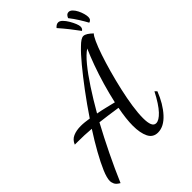

<svg xmlns="http://www.w3.org/2000/svg" viewBox="-294 -997 1190 1190"><g transform="rotate(-45 301.5 -402.0)"><path d="M27 87Q2 73 -4.5 57.5Q-11 42 -11 32Q-11 4 9 -43Q29 -90 63 -151Q97 -212 139 -277Q104 -280 77.5 -281Q51 -282 23 -282H-5Q7 -313 35.5 -325.5Q64 -338 103 -338Q120 -338 138 -336Q156 -334 175 -331Q226 -407 278 -476.5Q330 -546 375.5 -601Q421 -656 453 -686Q488 -721 508 -721Q520 -721 535 -711.5Q550 -702 566 -686Q556 -678 540.5 -644Q525 -610 507.5 -558.5Q490 -507 473 -446Q456 -385 441.5 -321Q427 -257 418.5 -199.5Q410 -142 410 -99Q410 -60 418.5 -39.5Q427 -19 446 -19Q471 -19 504.5 -54.5Q538 -90 578 -167L591 -154Q560 -74 512.5 -22Q465 30 413 30Q370 30 351 -8.5Q332 -47 332 -111Q332 -140 336 -175Q340 -210 348 -252Q304 -259 268 -263.5Q232 -268 201 -272Q154 -185 109.5 -93.5Q65 -2 27 87ZM356 -292Q370 -355 389 -420.5Q408 -486 429.5 -545Q451 -604 471 -649Q440 -629 401 -581.5Q362 -534 318.5 -467.5Q275 -401 229 -321Q262 -315 294.5 -307Q327 -299 356 -292ZM525 -749Q504 -778 479.5 -809Q455 -840 426 -873Q433 -881 440.5 -886Q448 -891 458 -891Q471 -891 485 -877Q499 -863 511 -842.5Q523 -822 530.5 -803.5Q538 -785 538 -774Q538 -757 525 -749ZM593 -753Q579 -779 560.5 -808.5Q542 -838 520 -866Q526 -880 533 -885.5Q540 -891 549 -891Q562 -891 574 -879Q586 -867 595 -849Q604 -831 609 -813Q614 -795 614 -784Q614 -768 607.5 -761.5Q601 -755 593 -753Z"/></g></svg>

Font: Dancing Script Medium
Style: Regular
Weight: 500
Designer: Pablo Impallari
Foundry: Pablo Impallari
Version: Version 2.000